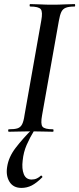

<svg xmlns="http://www.w3.org/2000/svg" viewBox="-20 -645 388 940"><path d="M23 0Q20 0 20 -6Q20 -12 23 -12Q52 -12 66.5 -17Q81 -22 88.5 -37Q96 -52 100 -81L182 -544Q190 -587 179.5 -600Q169 -613 128 -613Q125 -613 125 -619Q125 -625 128 -625Q150 -625 177.5 -623.5Q205 -622 235 -622Q269 -622 296.5 -623.5Q324 -625 345 -625Q348 -625 348 -619Q348 -613 345 -613Q317 -613 302 -607Q287 -601 280 -586Q273 -571 268 -542L186 -81Q178 -38 188 -25Q198 -12 240 -12Q242 -12 242 -6Q242 0 240 0Q218 0 191 -1Q164 -2 131 -2Q101 -2 73.5 -1Q46 0 23 0ZM85 275Q45 275 26.5 245Q8 215 15 172Q22 124 56.5 79Q91 34 138 -13L148 -7Q126 29 110.5 64.5Q95 100 91 141Q86 181 96.5 207.5Q107 234 135 234Q149 234 160.5 228.5Q172 223 180 215Q182 213 185.5 217Q189 221 187 223Q159 251 135.5 263Q112 275 85 275Z"/></svg>

Font: Cormorant Light SemiBold
Style: Italic
Weight: 600
Italic angle: -10°
Version: Version 4.000